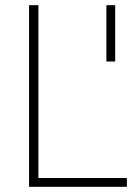

<svg xmlns="http://www.w3.org/2000/svg" viewBox="-20 -720 532 740"><path d="M92 -700H128V-34H469V0H92ZM390 -700H424V-483H390Z"/></svg>

Font: Cairo ExtraLight
Style: Regular
Weight: 275
Designer: Mohamed Gaber, Accademia di Belle Arti di Urbino and others
Foundry: Kief Type Foundry, Accademia di Belle Arti di Urbino and others
Version: Version 3.011